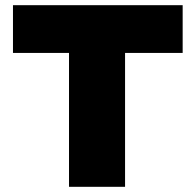

<svg xmlns="http://www.w3.org/2000/svg" viewBox="-20 -720 754 740"><path d="M246 0V-516H30V-700H684V-516H462V0Z"/></svg>

Font: Lexend Deca Black
Style: Regular
Weight: 900
Designer: Bonnie Shaver-Troup, Thomas Jockin
Foundry: Lexend
Version: Version 1.007